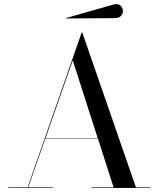

<svg xmlns="http://www.w3.org/2000/svg" viewBox="-20 -925 775 945"><path d="M550 -836 305 -834 304 -836 540 -903Q560 -909 572.5 -897.5Q585 -886 585 -870Q585 -856 574.5 -846Q564 -836 550 -836ZM20 -3H116L382 -765H385L649 -3H720V0H430V-3H539L462 -243H203L119 -3H240V0H20ZM338 -628 204 -245H461Z"/></svg>

Font: Bodoni* 72
Style: Regular
Weight: 400
Version: Version 1.003